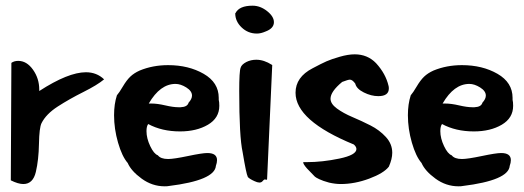

<svg xmlns="http://www.w3.org/2000/svg" viewBox="-20 -648 1841 675"><path d="M18 -14 20 -427Q30 -434 44 -434Q74 -434 96 -403Q118 -372 118 -333V-328Q220 -394 282 -394Q320 -394 346 -369Q322 -349 273 -324.5Q224 -300 183 -273.5Q142 -247 126 -215Q118 -199 117 -142.5Q116 -86 106 -43.5Q96 -1 62 -1Q44 -1 18 -14Z M381 -243Q381 -282 391 -313Q399 -322 412 -344Q425 -366 438 -378.5Q451 -391 471 -400Q517 -419 571 -419Q643 -419 696 -388.5Q749 -358 749 -304V-297Q751 -290 751 -276Q751 -233 711 -209.5Q671 -186 613 -186Q549 -186 501 -212Q495 -204 495 -187Q495 -162 508 -134.5Q521 -107 535 -102Q545 -89 571 -89Q591 -89 641 -99.5Q691 -110 709 -110Q743 -110 743 -85Q743 -76 739 -65Q735 -14 573 6Q569 7 559 7Q515 7 478 -20Q441 -47 429 -75Q409 -98 395 -146.5Q381 -195 381 -243ZM503 -284H505H513Q533 -284 561 -277.5Q589 -271 607 -271H615Q639 -272 643 -287Q655 -300 655 -312Q655 -328 635 -340.5Q615 -353 597 -353Q543 -353 503 -284Z M808 -602Q821 -628 868 -628Q895 -628 919 -609Q943 -590 943 -570Q943 -548 913 -537Q897 -530 883 -530Q852 -530 829.5 -551.5Q807 -573 807 -601Q807 -602 808 -602ZM826 -410Q829 -421 846 -430Q862 -438 881 -438Q908 -438 936 -420Q938 -419 937 -418L919 -18Q919 -16 917 -16Q915 -16 912 -17H911Q910 -17 910 -17Q907 -16 902 -10Q894 -2 875 -11Q857 -19 851 -26V-27Q846 -35 833 -113Q821 -167 821 -328Q821 -398 826 -410Z M1019 -322Q1019 -377 1079 -408Q1111 -425 1128 -432.5Q1145 -440 1174.5 -448.5Q1204 -457 1227 -457Q1272 -457 1302 -426Q1336 -389 1346 -346Q1347 -343 1347 -337Q1347 -310 1310 -310Q1285 -310 1259 -323Q1233 -336 1229 -354Q1219 -368 1210 -368Q1204 -368 1183 -360Q1142 -326 1142 -301Q1142 -283 1164.5 -266.5Q1187 -250 1219 -236.5Q1251 -223 1282.5 -207Q1314 -191 1336.5 -166.5Q1359 -142 1359 -111Q1359 -89 1347 -62Q1329 -39 1278 -20Q1227 -1 1178 -1Q1159 -1 1137 -6Q1115 -12 1102.5 -18Q1090 -24 1087 -27L1059 -56Q1045 -72 1046 -78H1059Q1113 -78 1173 -90.5Q1233 -103 1233 -124Q1233 -132 1224 -140Q1019 -224 1019 -322Z M1414 -243Q1414 -282 1424 -313Q1432 -322 1445 -344Q1458 -366 1471 -378.5Q1484 -391 1504 -400Q1550 -419 1604 -419Q1676 -419 1729 -388.5Q1782 -358 1782 -304V-297Q1784 -290 1784 -276Q1784 -233 1744 -209.5Q1704 -186 1646 -186Q1582 -186 1534 -212Q1528 -204 1528 -187Q1528 -162 1541 -134.5Q1554 -107 1568 -102Q1578 -89 1604 -89Q1624 -89 1674 -99.5Q1724 -110 1742 -110Q1776 -110 1776 -85Q1776 -76 1772 -65Q1768 -14 1606 6Q1602 7 1592 7Q1548 7 1511 -20Q1474 -47 1462 -75Q1442 -98 1428 -146.5Q1414 -195 1414 -243ZM1536 -284H1538H1546Q1566 -284 1594 -277.5Q1622 -271 1640 -271H1648Q1672 -272 1676 -287Q1688 -300 1688 -312Q1688 -328 1668 -340.5Q1648 -353 1630 -353Q1576 -353 1536 -284Z"/></svg>

Font: NaniFont Regular
Style: Regular
Weight: 400
Designer: Nanigashitei
Version: Version 1.036